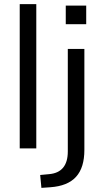

<svg xmlns="http://www.w3.org/2000/svg" viewBox="-20 -711 498 920"><path d="M74.5 0H153.9V-691.2H74.5ZM295.1 -595.1H393.1V-684.3H295.1ZM178.4 189.2 220.6 186.3C332.4 178.4 384.3 120.6 384.3 6.9V-476.5H304.9V14.7C304.9 82.4 274.5 118.6 214.7 123.5L172.5 127.5Z"/></svg>

Font: LL Pando Sans
Style: Regular
Weight: 400
Designer: Joshua Smith
Foundry: Joshua Smith
Version: Version 1.000;Glyphs 3.2.1 (3258)